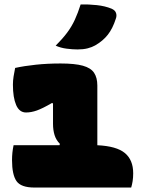

<svg xmlns="http://www.w3.org/2000/svg" viewBox="-20 -842 640 862"><path d="M41 -190H247L249 -196Q232 -213 225 -235.5Q218 -258 218 -286V-377L214 -380Q171 -355 145.5 -346Q120 -337 97 -337Q67 -337 52.5 -370.5Q38 -404 38 -462Q38 -480 41 -499Q44 -518 48 -537Q89 -546 141 -551.5Q193 -557 252 -557Q316 -557 352 -547Q388 -537 402.5 -515Q417 -493 417 -458V-190Q503 -186 540.5 -155Q578 -124 578 -64Q578 -45 575.5 -29Q573 -13 569 0H135Q74 0 54 -29Q34 -58 34 -123Q34 -158 41 -190ZM342 -822Q377 -823 414.5 -819Q452 -815 481 -803Q497 -796 501 -783.5Q505 -771 500 -758Q486 -714 464 -686Q442 -658 407 -638Q393 -630 373.5 -625Q354 -620 328 -620Q306 -620 279 -623.5Q252 -627 230 -637Q261 -668 281.5 -695.5Q302 -723 316 -753.5Q330 -784 342 -822Z"/></svg>

Font: Recursive Mn Csl St Blk
Style: Regular
Weight: 900
Monospace: yes
Version: Version 1.079;hotconv 1.0.112;makeotfexe 2.5.65598; ttfautoh